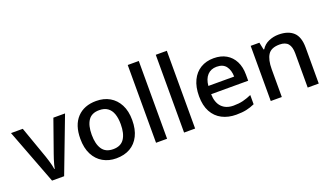

<svg xmlns="http://www.w3.org/2000/svg" viewBox="-70 -1257 3030 1763"><g transform="rotate(-20 1445.0 -375.0)"><path d="M205 0 0 -539H115L226 -225Q233 -204 240.5 -179.5Q248 -155 253.5 -132.5Q259 -110 261 -93H265Q268 -110 274 -133Q280 -156 288 -180.5Q296 -205 303 -225L414 -539H528L323 0Z M1087 -271Q1087 -181 1055.5 -118Q1024 -55 967 -22.5Q910 10 831 10Q759 10 702 -22.5Q645 -55 612.5 -118Q580 -181 580 -271Q580 -405 648 -477Q716 -549 834 -549Q909 -549 965.5 -516.5Q1022 -484 1054.5 -422Q1087 -360 1087 -271ZM691 -271Q691 -180 725 -129.5Q759 -79 833 -79Q907 -79 941 -129.5Q975 -180 975 -271Q975 -331 960 -373Q945 -415 913.5 -437.5Q882 -460 832 -460Q758 -460 724.5 -410.5Q691 -361 691 -271Z M1329 0H1221V-760H1329Z M1603 0H1495V-760H1603Z M1982 -549Q2053 -549 2104 -519.5Q2155 -490 2183 -435.5Q2211 -381 2211 -305V-246H1849Q1851 -164 1892.5 -120.5Q1934 -77 2008 -77Q2060 -77 2100.5 -87Q2141 -97 2184 -116V-26Q2144 -8 2102.5 1Q2061 10 2003 10Q1925 10 1865 -21Q1805 -52 1771.5 -113.5Q1738 -175 1738 -266Q1738 -356 1768.5 -419.5Q1799 -483 1854 -516Q1909 -549 1982 -549ZM1981 -466Q1925 -466 1891 -429.5Q1857 -393 1851 -326H2103Q2102 -388 2073 -427Q2044 -466 1981 -466Z M2617 -549Q2710 -549 2760.5 -502.5Q2811 -456 2811 -351V0H2703V-335Q2703 -398 2677 -429Q2651 -460 2594 -460Q2512 -460 2481 -411.5Q2450 -363 2450 -271V0H2342V-539H2427L2442 -467H2448Q2474 -509 2520 -529Q2566 -549 2617 -549Z"/></g></svg>

Font: Noto Traditional Nushu Medium
Style: Regular
Weight: 500
Version: Version 2.003